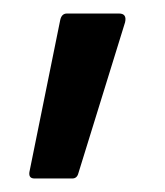

<svg xmlns="http://www.w3.org/2000/svg" viewBox="-20 -131 244 284"><path d="M31 133Q21 133 24 121L69 -101Q71 -111 79 -111H156Q168 -111 165 -98L96 125Q94 133 87 133Z"/></svg>

Font: Sofia Sans Condensed Medium
Style: Regular
Weight: 500
Designer: Botio Nikoltchev, Ani Petrova
Foundry: lettersoup
Version: Version 4.101; ttfautohint (v1.8.4.7-5d5b)